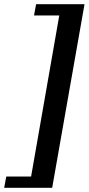

<svg xmlns="http://www.w3.org/2000/svg" viewBox="-77 -770 425 920"><path d="M86 -696 96 -750H328L173 130H-57L-47 76H72L207 -696Z"/></svg>

Font: Roboto Serif 72pt SemiCondensed SemiBold
Style: Italic
Weight: 600
Width: 4
Italic angle: -10°
Designer: Greg Gazdowicz
Foundry: Commercial Type
Version: Version 1.008